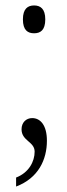

<svg xmlns="http://www.w3.org/2000/svg" viewBox="-20 -530 247 704"><path d="M105 -408C128 -408 146 -419 146 -459C146 -498 128 -510 105 -510C82 -510 64 -498 64 -459C64 -419 82 -408 105 -408ZM39 154C121 123 152 55 152 -14C152 -71 128 -97 98 -97C76 -97 59 -81 59 -56C59 -13 107 -11 107 26C107 62 86 103 39 121Z"/></svg>

Font: Noto Serif Devanagari ExtraCondensed Light
Style: Regular
Weight: 300
Width: 2
Designer: Universal Thirst, Indian Type Foundry and the Monotype Design Team
Foundry: Monotype Imaging Inc.
Version: Version 2.004